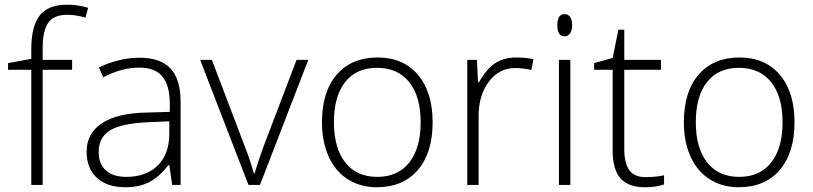

<svg xmlns="http://www.w3.org/2000/svg" viewBox="-20 -785 3451 815"><path d="M286.1 -488.8H161.1V0H112.8V-488.8H14.2V-517.1L112.8 -535.2V-576.2Q112.8 -673.8 148.7 -719.5Q184.6 -765.1 266.1 -765.1Q310.1 -765.1 354 -752L342.8 -710Q303.7 -722.2 265.1 -722.2Q208.5 -722.2 184.8 -688.7Q161.1 -655.3 161.1 -580.1V-530.8H286.1Z M710.9 0 698.7 -84H694.8Q654.8 -32.7 612.5 -11.5Q570.3 9.8 512.7 9.8Q434.6 9.8 391.1 -30.3Q347.7 -70.3 347.7 -141.1Q347.7 -218.8 412.4 -261.7Q477.1 -304.7 599.6 -307.1L700.7 -310.1V-345.2Q700.7 -420.9 669.9 -459.5Q639.2 -498 570.8 -498Q497.1 -498 418 -457L399.9 -499Q487.3 -540 572.8 -540Q660.2 -540 703.4 -494.6Q746.6 -449.2 746.6 -353V0ZM515.6 -34.2Q600.6 -34.2 649.7 -82.8Q698.7 -131.3 698.7 -217.8V-270L606 -266.1Q494.1 -260.7 446.5 -231.2Q398.9 -201.7 398.9 -139.2Q398.9 -89.4 429.4 -61.8Q460 -34.2 515.6 -34.2Z M1034.7 0 829.6 -530.8H879.4L1016.6 -169.9Q1043.9 -100.6 1057.6 -48.8H1060.5Q1080.6 -115.2 1101.6 -170.9L1238.8 -530.8H1288.6L1083.5 0Z M1816.4 -266.1Q1816.4 -136.2 1753.4 -63.2Q1690.4 9.8 1579.6 9.8Q1509.8 9.8 1456.5 -23.9Q1403.3 -57.6 1375 -120.6Q1346.7 -183.6 1346.7 -266.1Q1346.7 -396 1409.7 -468.5Q1472.7 -541 1582.5 -541Q1691.9 -541 1754.2 -467.5Q1816.4 -394 1816.4 -266.1ZM1397.5 -266.1Q1397.5 -156.7 1445.6 -95.5Q1493.7 -34.2 1581.5 -34.2Q1669.4 -34.2 1717.5 -95.5Q1765.6 -156.7 1765.6 -266.1Q1765.6 -376 1717 -436.5Q1668.5 -497.1 1580.6 -497.1Q1492.7 -497.1 1445.1 -436.8Q1397.5 -376.5 1397.5 -266.1Z M2172.4 -541Q2206.1 -541 2244.6 -534.2L2235.4 -487.8Q2202.1 -496.1 2166.5 -496.1Q2098.6 -496.1 2055.2 -438.5Q2011.7 -380.9 2011.7 -293V0H1963.4V-530.8H2004.4L2009.3 -435.1H2012.7Q2045.4 -493.7 2082.5 -517.3Q2119.6 -541 2172.4 -541Z M2400.9 0H2352.5V-530.8H2400.9ZM2345.7 -678.2Q2345.7 -725.1 2376.5 -725.1Q2391.6 -725.1 2400.1 -712.9Q2408.7 -700.7 2408.7 -678.2Q2408.7 -656.2 2400.1 -643.6Q2391.6 -630.9 2376.5 -630.9Q2345.7 -630.9 2345.7 -678.2Z M2718.8 -33.2Q2764.6 -33.2 2798.8 -41V-2Q2763.7 9.8 2717.8 9.8Q2647.5 9.8 2614 -27.8Q2580.6 -65.4 2580.6 -146V-488.8H2502V-517.1L2580.6 -539.1L2605 -659.2H2629.9V-530.8H2785.6V-488.8H2629.9V-152.8Q2629.9 -91.8 2651.4 -62.5Q2672.9 -33.2 2718.8 -33.2Z M3352.5 -266.1Q3352.5 -136.2 3289.6 -63.2Q3226.6 9.8 3115.7 9.8Q3045.9 9.8 2992.7 -23.9Q2939.5 -57.6 2911.1 -120.6Q2882.8 -183.6 2882.8 -266.1Q2882.8 -396 2945.8 -468.5Q3008.8 -541 3118.7 -541Q3228 -541 3290.3 -467.5Q3352.5 -394 3352.5 -266.1ZM2933.6 -266.1Q2933.6 -156.7 2981.7 -95.5Q3029.8 -34.2 3117.7 -34.2Q3205.6 -34.2 3253.7 -95.5Q3301.8 -156.7 3301.8 -266.1Q3301.8 -376 3253.2 -436.5Q3204.6 -497.1 3116.7 -497.1Q3028.8 -497.1 2981.2 -436.8Q2933.6 -376.5 2933.6 -266.1Z"/></svg>

Font: JBL Sans
Style: Light
Weight: 300
Version: Version 1.10